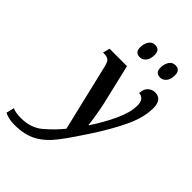

<svg xmlns="http://www.w3.org/2000/svg" viewBox="-430 -875 1230 1230"><g transform="rotate(45 184.5 -260.0)"><path d="M-54 240Q38 240 99.5 206Q161 172 212.5 104.5Q264 37 328 -62Q406 -181 453 -280.5Q500 -380 500 -465Q500 -545 436 -545Q409 -545 388.5 -525.5Q368 -506 367 -469Q387 -469 401.5 -454Q416 -439 416 -404Q416 -342 378 -260Q340 -178 285 -95H282Q280 -121 271 -175.5Q262 -230 254 -265L190 -536H32L20 -489H31Q57 -489 69.5 -478.5Q82 -468 90 -436L199 22Q152 80 93 130Q34 180 -55 180Q-84 180 -103 176Q-122 172 -132 167L-145 221Q-107 240 -54 240ZM392 -634Q414 -634 431.5 -653.5Q449 -673 449 -713Q449 -760 405 -760Q378 -760 363 -736.5Q348 -713 348 -680Q348 -634 392 -634ZM208 -634Q230 -634 247.5 -653.5Q265 -673 265 -713Q265 -760 221 -760Q194 -760 179 -736.5Q164 -713 164 -680Q164 -634 208 -634Z"/></g></svg>

Font: Noto Serif SemiCondensed Semi
Style: Italic
Weight: 600
Width: 4
Italic angle: -12°
Designer: Monotype Design Team
Foundry: Monotype Imaging Inc.
Version: Version 1.901